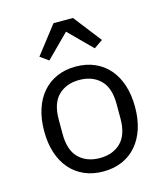

<svg xmlns="http://www.w3.org/2000/svg" viewBox="-115 -854 830 955"><g transform="rotate(-15 300.0 -376.5)"><path d="M350 -765 461 -622 416 -591 299 -708 182 -591 139 -622 250 -765ZM300 12Q246 12 202.5 -7Q159 -26 128.5 -61.5Q98 -97 82 -146.5Q66 -196 66 -258Q66 -319 82 -369Q98 -419 128.5 -454.5Q159 -490 202.5 -509Q246 -528 300 -528Q354 -528 397.5 -509Q441 -490 471.5 -454.5Q502 -419 518 -369Q534 -319 534 -258Q534 -196 518 -146.5Q502 -97 471.5 -61.5Q441 -26 397.5 -7Q354 12 300 12ZM300 -57Q367 -57 408 -97Q449 -137 449 -221V-295Q449 -379 408 -419Q367 -459 300 -459Q233 -459 192 -419Q151 -379 151 -295V-221Q151 -137 192 -97Q233 -57 300 -57Z"/></g></svg>

Font: PlemolJP35 Console
Style: Regular
Weight: 400
Version: v2.0.3; ttfautohint (v1.8.4.7-5d5b-dirty) -l 6 -r 45 -G 200 